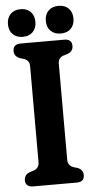

<svg xmlns="http://www.w3.org/2000/svg" viewBox="-59 -902 461 937"><g transform="rotate(-5 171.5 -433.5)"><path d="M241.5 -114.5Q241.5 -87.5 267.5 -77L290.5 -70Q315.5 -59 315.5 -33.5Q315.5 0 278 0H65Q27 0 27 -33.5Q27 -59 52.5 -70L75 -77Q101 -87.5 101 -114.5V-586Q101 -613 77 -622.5L52.5 -630Q27 -641 27 -666.5Q27 -700 65 -700H278Q315.5 -700 315.5 -666.5Q315.5 -641 290.5 -630L265.5 -622.5Q241.5 -613 241.5 -586ZM78.5 -731.5Q47.5 -731.5 29.2 -749.8Q11 -768 11 -799Q11 -830 29.2 -848.5Q47.5 -867 78.5 -867Q109.5 -867 127.5 -848.5Q145.5 -830 145.5 -799Q145.5 -768.5 127.5 -750Q109.5 -731.5 78.5 -731.5ZM264 -731.5Q233 -731.5 214.8 -749.8Q196.5 -768 196.5 -799Q196.5 -830 214.8 -848.5Q233 -867 264 -867Q296 -867 314 -848.5Q332 -830 332 -799Q332 -768.5 314 -750Q296 -731.5 264 -731.5Z"/></g></svg>

Font: Fraunces 144pt S100 SemiBold
Style: Regular
Weight: 600
Version: Version 1.000; ttfautohint (v1.8.3)